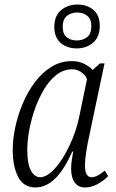

<svg xmlns="http://www.w3.org/2000/svg" viewBox="-20 -815 510 845"><path d="M136 10Q84 10 60 -36Q36 -82 36 -155Q36 -203 47.5 -256.5Q59 -310 81 -361.5Q103 -413 134.5 -454.5Q166 -496 206.5 -521Q247 -546 296 -546Q326 -546 349.5 -534.5Q373 -523 388 -507L420 -536H440L371 -209Q365 -183 359.5 -147Q354 -111 354 -87Q354 -35 383 -35Q407 -35 441 -64L456 -40Q437 -20 409.5 -5Q382 10 354 10Q325 10 309 -11.5Q293 -33 293 -72Q293 -92 296 -110.5Q299 -129 302 -148H298Q262 -67 222 -28.5Q182 10 136 10ZM157 -35Q180 -35 206 -58Q232 -81 256 -119.5Q280 -158 299 -204.5Q318 -251 328 -298L363 -467Q354 -487 336 -498.5Q318 -510 297 -510Q260 -510 229 -486Q198 -462 174 -422Q150 -382 133.5 -335Q117 -288 108.5 -241Q100 -194 100 -156Q100 -94 116 -64.5Q132 -35 157 -35ZM317 -602Q275 -602 247 -626Q219 -650 219 -697Q219 -745 248.5 -770Q278 -795 321 -795Q363 -795 391 -771.5Q419 -748 419 -701Q419 -652 389.5 -627Q360 -602 317 -602ZM318 -637Q345 -637 363.5 -651.5Q382 -666 382 -700Q382 -731 364 -745.5Q346 -760 320 -760Q293 -760 274.5 -745Q256 -730 256 -697Q256 -665 274 -651Q292 -637 318 -637Z"/></svg>

Font: Noto Serif Condensed Light
Style: Italic
Weight: 300
Width: 3
Italic angle: -12°
Designer: Monotype Design Team
Foundry: Monotype Imaging Inc.
Version: Version 2.014; ttfautohint (v1.8.4.7-5d5b)